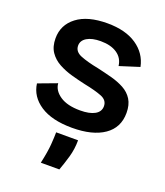

<svg xmlns="http://www.w3.org/2000/svg" viewBox="-140 -631 820 955"><g transform="rotate(20 270.0 -153.5)"><path d="M275 13Q168 13 106.5 -27.5Q45 -68 36 -135L135 -172Q138 -134 176.5 -108Q215 -82 283 -82Q333 -82 360.5 -97.5Q388 -113 388 -142Q388 -174 354 -187.5Q320 -201 260 -213Q224 -221 186.5 -231.5Q149 -242 117 -259.5Q85 -277 65.5 -305.5Q46 -334 46 -378Q46 -449 103 -492.5Q160 -536 264 -536Q360 -536 419 -496Q478 -456 492 -388L388 -355Q383 -396 350 -418.5Q317 -441 263 -441Q217 -441 190.5 -425Q164 -409 164 -382Q164 -350 200.5 -335.5Q237 -321 294 -310Q334 -301 371.5 -291Q409 -281 439.5 -264.5Q470 -248 487.5 -220Q505 -192 505 -149Q505 -71 444 -29Q383 13 275 13ZM189 229Q203 166 206 125.5Q209 85 209 61H325Q325 108 312.5 151Q300 194 287 229Z"/></g></svg>

Font: Bricolage Grotesque 10pt SemiBold
Style: Regular
Weight: 600
Designer: Mathieu Triay
Foundry: Atelier Triay
Version: Version 1.000; ttfautohint (v1.8.4.7-5d5b);gftools[0.9.29]